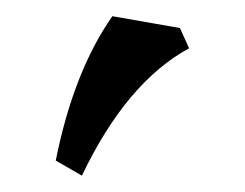

<svg xmlns="http://www.w3.org/2000/svg" viewBox="-20 -895 302 237"><path d="M81.1 -678.2 48.8 -696.8Q70.8 -806.6 118.7 -875L202.1 -860.4L213.4 -835.4Q136.2 -793.5 81.1 -678.2Z"/></svg>

Font: Kelvinch
Style: Bold
Weight: 700
Designer: Paul James Miller
Foundry: High-Logic / Made with FontCreator
Version: Version 3.501;March 28, 2021;FontCreator 13.0.0.2683 64-bit